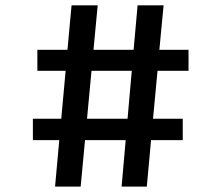

<svg xmlns="http://www.w3.org/2000/svg" viewBox="-20 -690 808 710"><path d="M655.8 -171.9H538.6L522.9 0H429.7L444.8 -171.9H294.4L278.3 0H183.6L199.2 -171.9H101.6V-251H206.5L222.7 -428.2H118.2V-505.9H229.5L244.6 -670.4H341.3L325.7 -505.9H474.1L488.8 -670.4H585L569.3 -505.9H677.2V-428.2H562.5L545.9 -251H655.8ZM318.4 -428.2 301.8 -251H451.7L467.3 -428.2Z"/></svg>

Font: HaufeMerriweatherSans
Style: Regular
Weight: 400
Designer: Eben Sorkin ( eben@eyebytes.com )
Foundry: Eben Sorkin
Version: Version 1.56